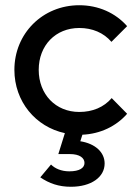

<svg xmlns="http://www.w3.org/2000/svg" viewBox="-20 -505 529 734"><path d="M251 209C329 209 380 172 380 120C380 77 344 44 287 35L295 10C363 7 424 -22 466 -70L407 -130C377 -95 334 -77 283 -77C193 -77 128 -144 128 -238C128 -332 193 -398 283 -398C333 -398 376 -380 406 -345L466 -405C421 -456 356 -485 283 -485C143 -485 35 -377 35 -238C35 -117 116 -20 228 4L203 84H247C285 84 303 99 303 118C303 137 284 150 245 150C214 150 190 139 175 124L134 173C168 196 204 209 251 209Z"/></svg>

Font: MV Cash
Style: Regular
Weight: 400
Designer: Rodrigo Fuenzalida
Foundry: fragTYPE
Version: Version 1.100;Glyphs 3.1.2 (3151)